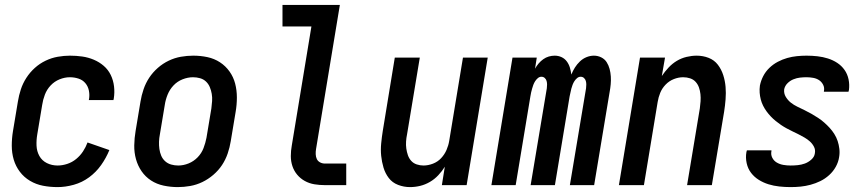

<svg xmlns="http://www.w3.org/2000/svg" viewBox="-20 -755 3540 783"><path d="M215 8Q184 8 155.5 2.5Q127 -3 102.5 -17.5Q78 -32 61 -54.5Q44 -77 36 -104Q28 -131 28 -161Q28 -191 33 -221L53 -341Q57 -366 65 -390.5Q73 -415 87.5 -437.5Q102 -460 122 -478Q142 -496 166 -507.5Q190 -519 215.5 -523.5Q241 -528 265 -528Q291 -528 315.5 -524.5Q340 -521 362.5 -511.5Q385 -502 403 -486.5Q421 -471 431.5 -449.5Q442 -428 445 -403Q448 -378 444 -353Q443 -351 443 -349.5Q443 -348 443 -347H342Q342 -348 342.5 -348.5Q343 -349 343 -350Q346 -368 342.5 -385.5Q339 -403 328 -416Q317 -429 300 -434.5Q283 -440 265 -440Q244 -440 223 -431.5Q202 -423 186.5 -406.5Q171 -390 163 -369Q155 -348 152 -327L132 -207Q128 -184 129 -161Q130 -138 140.5 -119Q151 -100 171 -90Q191 -80 215 -80Q234 -80 254 -86.5Q274 -93 290.5 -106.5Q307 -120 318.5 -137.5Q330 -155 337 -174L426 -143Q413 -111 392.5 -82Q372 -53 343.5 -32Q315 -11 281 -1.5Q247 8 215 8Z M705 8Q676 8 647.5 2Q619 -4 596 -19Q573 -34 557.5 -56.5Q542 -79 534.5 -106Q527 -133 527.5 -162.5Q528 -192 533 -221L553 -341Q557 -366 565.5 -391Q574 -416 588.5 -438Q603 -460 623.5 -478Q644 -496 668 -507.5Q692 -519 717.5 -523.5Q743 -528 768 -528Q798 -528 826 -522Q854 -516 877 -501Q900 -486 916 -463.5Q932 -441 939 -414Q946 -387 946 -357.5Q946 -328 941 -299L921 -179Q917 -154 908.5 -129Q900 -104 885.5 -82Q871 -60 850 -42Q829 -24 805 -12.5Q781 -1 755.5 3.5Q730 8 705 8ZM707 -80Q728 -80 749 -88.5Q770 -97 786 -113.5Q802 -130 810 -151Q818 -172 822 -193L842 -313Q844 -328 845 -343Q846 -358 843.5 -372.5Q841 -387 835.5 -400Q830 -413 820 -422.5Q810 -432 796 -436Q782 -440 767 -440Q746 -440 724.5 -431.5Q703 -423 687.5 -406.5Q672 -390 663.5 -369Q655 -348 652 -327L632 -207Q629 -192 628.5 -177Q628 -162 630 -147.5Q632 -133 637.5 -120Q643 -107 653.5 -97.5Q664 -88 678 -84Q692 -80 707 -80Z M1305 0Q1283 0 1262 -3.5Q1241 -7 1223 -17Q1205 -27 1192 -42.5Q1179 -58 1172.5 -77.5Q1166 -97 1166 -118.5Q1166 -140 1170 -162L1250 -647H1132V-735H1366L1269 -148Q1267 -137 1267.5 -126Q1268 -115 1272 -106.5Q1276 -98 1285 -93Q1294 -88 1305 -88H1392V0Z M1652 8Q1627 8 1603.5 -1Q1580 -10 1565.5 -29Q1551 -48 1544 -71.5Q1537 -95 1534.5 -119.5Q1532 -144 1534.5 -170Q1537 -196 1541 -221L1590 -520H1692L1640 -207Q1637 -193 1636 -178Q1635 -163 1637 -149Q1639 -135 1643.5 -122Q1648 -109 1657 -99Q1666 -89 1679.5 -84.5Q1693 -80 1707 -80Q1726 -80 1745.5 -87.5Q1765 -95 1779 -110Q1793 -125 1801 -143.5Q1809 -162 1812 -181L1868 -520H1969L1883 0H1782L1794 -75Q1783 -57 1767.5 -40.5Q1752 -24 1733 -13Q1714 -2 1693.5 3Q1673 8 1652 8Z M1984 0 2070 -520H2169L2162 -475Q2168 -486 2176.5 -496Q2185 -506 2195.5 -513.5Q2206 -521 2218 -524.5Q2230 -528 2242 -528Q2257 -528 2270 -522Q2283 -516 2291.5 -504.5Q2300 -493 2304 -479.5Q2308 -466 2310 -451Q2316 -466 2324.5 -479.5Q2333 -493 2345 -504.5Q2357 -516 2372 -522Q2387 -528 2402 -528Q2418 -528 2432 -521Q2446 -514 2454 -501.5Q2462 -489 2466 -474Q2470 -459 2471 -443Q2472 -427 2470.5 -411Q2469 -395 2466 -379L2403 0H2304L2370 -395Q2371 -403 2371 -410.5Q2371 -418 2369 -425Q2367 -432 2361.5 -437Q2356 -442 2348 -442Q2340 -442 2333.5 -436.5Q2327 -431 2322.5 -424Q2318 -417 2315 -409Q2312 -401 2310 -393.5Q2308 -386 2306.5 -378Q2305 -370 2303 -362L2243 0H2144L2210 -395Q2211 -403 2211 -410.5Q2211 -418 2209 -425Q2207 -432 2201.5 -437Q2196 -442 2188 -442Q2180 -442 2173.5 -436.5Q2167 -431 2162.5 -424Q2158 -417 2155 -409Q2152 -401 2150 -393.5Q2148 -386 2146 -378Q2144 -370 2143 -362L2083 0Z M2504 0 2590 -520H2692L2679 -445Q2691 -463 2706.5 -479.5Q2722 -496 2740.5 -507Q2759 -518 2780 -523Q2801 -528 2821 -528Q2847 -528 2870 -519Q2893 -510 2907.5 -491Q2922 -472 2929.5 -448.5Q2937 -425 2939 -400.5Q2941 -376 2939 -350Q2937 -324 2933 -299L2883 0H2782L2834 -313Q2836 -327 2837 -342Q2838 -357 2836.5 -371Q2835 -385 2830.5 -398Q2826 -411 2817 -421Q2808 -431 2794.5 -435.5Q2781 -440 2766 -440Q2747 -440 2728 -432.5Q2709 -425 2694.5 -410Q2680 -395 2672.5 -376.5Q2665 -358 2662 -339L2606 0Z M3204 8Q3181 8 3158 5.5Q3135 3 3114 -3.5Q3093 -10 3074.5 -21.5Q3056 -33 3043 -50Q3030 -67 3025 -89.5Q3020 -112 3024 -135Q3025 -137 3025 -138.5Q3025 -140 3026 -142H3126Q3126 -141 3126 -140.5Q3126 -140 3126 -139Q3123 -124 3129.5 -111.5Q3136 -99 3148 -92Q3160 -85 3174.5 -82.5Q3189 -80 3204 -80Q3219 -80 3233.5 -81.5Q3248 -83 3262 -88Q3276 -93 3288.5 -104Q3301 -115 3303 -129Q3306 -144 3299.5 -156.5Q3293 -169 3283 -178Q3273 -187 3261 -194Q3249 -201 3237 -207Q3225 -213 3212.5 -219Q3200 -225 3188 -231.5Q3176 -238 3165 -245.5Q3154 -253 3143.5 -261.5Q3133 -270 3123.5 -280Q3114 -290 3106 -301Q3098 -312 3092 -324Q3086 -336 3082.5 -349.5Q3079 -363 3078 -377Q3077 -391 3079 -406Q3083 -426 3092.5 -444.5Q3102 -463 3117.5 -478Q3133 -493 3152 -503Q3171 -513 3190.5 -518.5Q3210 -524 3230 -526Q3250 -528 3269 -528Q3292 -528 3314 -525.5Q3336 -523 3356.5 -516.5Q3377 -510 3394.5 -498.5Q3412 -487 3424 -470Q3436 -453 3440.5 -431.5Q3445 -410 3442 -387Q3441 -386 3441 -384Q3441 -382 3440 -381H3340Q3340 -381 3340 -382Q3340 -383 3340 -383Q3343 -397 3337 -409Q3331 -421 3320.5 -428Q3310 -435 3296.5 -437.5Q3283 -440 3269 -440Q3256 -440 3242.5 -438.5Q3229 -437 3215.5 -431.5Q3202 -426 3191.5 -415.5Q3181 -405 3178 -391Q3176 -374 3184.5 -360Q3193 -346 3205 -336.5Q3217 -327 3231.5 -320Q3246 -313 3260.5 -306Q3275 -299 3289 -291Q3303 -283 3316 -274.5Q3329 -266 3341 -255.5Q3353 -245 3363.5 -233.5Q3374 -222 3382.5 -208.5Q3391 -195 3396 -180Q3401 -165 3403 -148Q3405 -131 3402 -114Q3399 -94 3388.5 -75Q3378 -56 3361.5 -41Q3345 -26 3325.5 -16.5Q3306 -7 3285.5 -1.5Q3265 4 3245 6Q3225 8 3204 8Z"/></svg>

Font: Iosevka SS04 Semibold
Style: Italic
Weight: 600
Italic angle: -9°
Monospace: yes
Designer: Belleve Invis
Foundry: Belleve Invis
Version: Version 19.0.0; ttfautohint (v1.8.4)